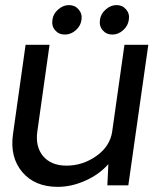

<svg xmlns="http://www.w3.org/2000/svg" viewBox="-20 -725 626 751"><path d="M233.9 -589.8Q210 -589.8 195.6 -606.7Q181.2 -623.5 185.1 -647.9Q188 -670.9 207.5 -688Q227.1 -705.1 250 -705.1Q272.9 -705.1 287.6 -688Q302.2 -670.9 298.8 -647.9Q295.9 -624 276.6 -606.9Q257.3 -589.8 233.9 -589.8ZM419.9 -589.8Q396 -589.8 381.6 -606.7Q367.2 -623.5 371.1 -647.9Q374 -670.9 393.6 -688Q413.1 -705.1 436 -705.1Q459 -705.1 473.4 -688Q487.8 -670.9 483.9 -647.9Q481 -624 461.7 -606.9Q442.4 -589.8 419.9 -589.8ZM560.1 -549.8 481.9 0H399.9L403.8 -83Q368.2 -42.5 313.7 -18.3Q259.3 5.9 206.1 5.9Q116.2 5.9 67.1 -52Q18.1 -109.9 30.8 -200.2L80.1 -549.8H173.8L126 -210.9Q117.7 -150.9 148.9 -114Q180.2 -77.1 240.2 -77.1Q303.7 -77.1 357.2 -115Q410.6 -152.8 418.9 -210.9L466.8 -549.8Z"/></svg>

Font: Oakes Grotesk
Style: Italic
Weight: 400
Italic angle: -8°
Designer: Samuel Oakes
Foundry: Samuel Oakes
Version: Version 1.000;PS 001.000;hotconv 1.0.88;makeotf.lib2.5.64775